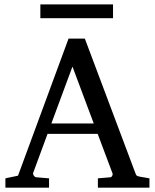

<svg xmlns="http://www.w3.org/2000/svg" viewBox="-20 -865 714 885"><path d="M314 -558.1 216.8 -295.9H412.1ZM431.2 0V-43L488.8 -47.9Q493.7 -47.9 497.1 -54.4Q500.5 -61 499 -64.9L430.2 -248H199.2L132.8 -67.9Q131.8 -64.9 132.8 -61.5Q133.8 -58.1 136.2 -54.9Q138.7 -51.8 141.6 -49.8Q144.5 -47.9 147 -47.9L206.1 -43V0H4.9V-43L63 -55.2L295.9 -687H371.1L603 -69.8Q606.4 -59.6 609.6 -56.2Q612.8 -52.7 624 -50.8L668.9 -43V0ZM166 -781.2V-844.7H501V-781.2Z"/></svg>

Font: Charis SIL Eur
Style: Regular
Weight: 400
Foundry: SIL International
Version: Version 5.000